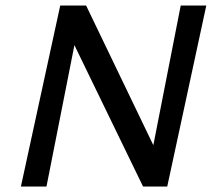

<svg xmlns="http://www.w3.org/2000/svg" viewBox="-20 -678 776 698"><path d="M56 0 199 -658H279L149 0ZM545 0H500L215 -587L233 -658H293L564 -95ZM730 -658 588 0H508L637 -658Z"/></svg>

Font: Ysabeau Office SemiBold
Style: Italic
Weight: 600
Italic angle: -12°
Designer: Christian Thalmann (Catharsis Fonts)
Version: Version 2.001;gftools[0.9.30]; featfreeze: tnum,lnum,ss02